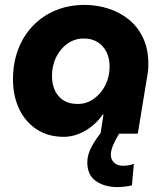

<svg xmlns="http://www.w3.org/2000/svg" viewBox="-20 -545 682 783"><path d="M459 218Q407 218 371.5 193.5Q336 169 336 117Q336 86 353.5 53.5Q371 21 395.5 -8.5Q420 -38 442 -59.5Q464 -81 472 -89L513 -67Q506 -59 492.5 -40.5Q479 -22 465.5 0.5Q452 23 442 45.5Q432 68 432 86Q432 106 445.5 118.5Q459 131 482 131Q493 131 504.5 129Q516 127 526 123L518 211Q506 214 489 216Q472 218 459 218ZM240 13Q177 13 130.5 -17Q84 -47 58.5 -100Q33 -153 33 -221Q33 -288 54 -343.5Q75 -399 114.5 -440Q154 -481 207.5 -503Q261 -525 325 -525Q374 -525 420.5 -510.5Q467 -496 504 -466.5Q541 -437 563 -391.5Q585 -346 585 -283Q585 -269 583.5 -255Q582 -241 578 -220L542 0H390L402 -78H399Q370 -36 327 -11.5Q284 13 240 13ZM297 -121Q333 -121 362.5 -142Q392 -163 409.5 -197.5Q427 -232 427 -274Q427 -307 414.5 -332.5Q402 -358 378.5 -373Q355 -388 321 -388Q286 -388 256.5 -368Q227 -348 209.5 -313Q192 -278 192 -236Q192 -200 205 -174Q218 -148 241 -134.5Q264 -121 297 -121Z"/></svg>

Font: MuseoModerno Thin
Style: Bold Italic
Weight: 700
Italic angle: -9°
Version: Version 1.003